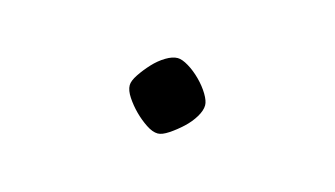

<svg xmlns="http://www.w3.org/2000/svg" viewBox="-30 -464 373 214"><g transform="rotate(15 156.0 -357.5)"><path d="M113 -358Q113 -363 118 -370.5Q123 -378 129.5 -385Q136 -392 143.5 -396.5Q151 -401 157 -401Q162 -401 169.5 -396.5Q177 -392 184 -385Q191 -378 195.5 -370.5Q200 -363 200 -358Q200 -352 195.5 -344.5Q191 -337 184 -330.5Q177 -324 169.5 -319Q162 -314 157 -314Q151 -314 143.5 -319Q136 -324 129.5 -330.5Q123 -337 118 -344.5Q113 -352 113 -358Z"/></g></svg>

Font: Cane Nero
Style: Regular
Weight: 400
Version: Version 1.000